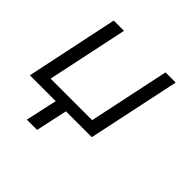

<svg xmlns="http://www.w3.org/2000/svg" viewBox="-185 -595 892 892"><g transform="rotate(45 261.0 -149.5)"><path d="M382.8 0H212.9L179.2 155.8H111.8L146 0H-23.9L71.8 -455.1H139.2L55.2 -57.1H328.1L412.1 -455.1H479Z"/></g></svg>

Font: Anonymous Pro
Style: Italic
Weight: 400
Italic angle: -12°
Monospace: yes
Designer: Mark Simonson
Version: Version 1.003